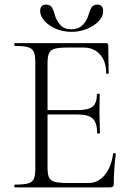

<svg xmlns="http://www.w3.org/2000/svg" viewBox="-20 -812 573 832"><path d="M457 0H44Q42 0 42 -6Q42 -12 44 -12Q82 -12 101 -17Q120 -22 126.5 -37Q133 -52 133 -81V-544Q133 -573 126.5 -587.5Q120 -602 101 -607.5Q82 -613 44 -613Q42 -613 42 -619Q42 -625 44 -625H440Q449 -625 449 -616L451 -495Q451 -492 445.5 -492Q440 -492 440 -495Q440 -547 413 -576.5Q386 -606 342 -606H273Q236 -606 217.5 -601Q199 -596 192.5 -581.5Q186 -567 186 -538V-85Q186 -57 192.5 -43Q199 -29 217.5 -24Q236 -19 273 -19H365Q405 -19 434 -54Q463 -89 470 -146Q470 -149 476 -148.5Q482 -148 482 -145Q478 -119 475.5 -82.5Q473 -46 473 -15Q473 0 457 0ZM401 -235Q401 -280 382 -298Q363 -316 315 -316H161V-335H318Q364 -335 382 -350.5Q400 -366 400 -404Q400 -406 406 -406Q412 -406 412 -404Q412 -375 411.5 -359Q411 -343 411 -325Q411 -303 412 -281.5Q413 -260 413 -235Q413 -233 407 -233Q401 -233 401 -235ZM289 -685Q319 -685 337.5 -703Q356 -721 363 -746Q368 -764 375.5 -778Q383 -792 402 -792Q415 -792 421 -784.5Q427 -777 427 -764Q427 -740 407 -719.5Q387 -699 356 -686.5Q325 -674 290 -674Q254 -674 223 -687Q192 -700 173 -721Q154 -742 154 -765Q154 -778 160.5 -785Q167 -792 179 -792Q199 -792 206 -778.5Q213 -765 218 -746Q224 -724 241 -704.5Q258 -685 289 -685Z"/></svg>

Font: Cormorant Infant Light
Style: Regular
Weight: 300
Designer: Christian Thalmann (Catharsis Fonts)
Foundry: Catharsis Fonts
Version: Version 4.001